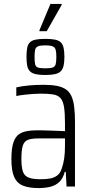

<svg xmlns="http://www.w3.org/2000/svg" viewBox="-20 -950 468 978"><path d="M176 8Q129 8 98 -4Q67 -16 52.5 -48Q38 -80 38 -139Q38 -196 49.5 -228Q61 -260 88 -273Q115 -286 164 -286Q176 -286 194 -286Q212 -286 232.5 -285Q253 -284 273 -283.5Q293 -283 311 -282V-323Q311 -375 306 -405.5Q301 -436 288 -450.5Q275 -465 250.5 -469Q226 -473 187 -473Q171 -473 149 -471.5Q127 -470 105 -467.5Q83 -465 63 -461V-505Q95 -512 129.5 -515Q164 -518 202 -518Q242 -518 270 -512.5Q298 -507 316 -494.5Q334 -482 344 -460Q354 -438 358 -405Q362 -372 362 -327V0H319L315 -75H310Q301 -41 282 -23Q263 -5 236 1.5Q209 8 176 8ZM187 -37Q216 -37 236.5 -41Q257 -45 272 -56.5Q287 -68 294 -90Q303 -115 307 -143Q311 -171 311 -207V-245H177Q141 -245 122 -237.5Q103 -230 96 -207.5Q89 -185 89 -141Q89 -99 96.5 -76.5Q104 -54 125.5 -45.5Q147 -37 187 -37ZM210 -568Q180 -568 161 -572.5Q142 -577 132 -587.5Q122 -598 118.5 -615.5Q115 -633 115 -660Q115 -688 118.5 -706Q122 -724 132 -734Q142 -744 161 -748Q180 -752 211 -752Q241 -752 260.5 -748Q280 -744 290 -734Q300 -724 304 -706Q308 -688 308 -660Q308 -633 304 -615.5Q300 -598 290 -587.5Q280 -577 260.5 -572.5Q241 -568 210 -568ZM210 -602Q236 -602 248 -606Q260 -610 263.5 -622.5Q267 -635 267 -660Q267 -684 263.5 -696.5Q260 -709 248 -714Q236 -719 210 -719Q185 -719 173.5 -714Q162 -709 159 -696.5Q156 -684 156 -660Q156 -635 159 -622.5Q162 -610 173.5 -606Q185 -602 210 -602ZM181 -791V-796L237 -930H294V-925L218 -791Z"/></svg>

Font: Saira Condensed Light
Style: Regular
Weight: 300
Width: 3
Designer: Hector Gatti with collaboration of the Omnibus-Type team
Foundry: Omnibus-Type
Version: Version 1.101